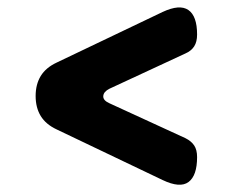

<svg xmlns="http://www.w3.org/2000/svg" viewBox="-20 -594 640 528"><path d="M427 -99 136 -238Q106 -252 92 -275Q78 -298 78 -330Q78 -362 92 -385Q106 -408 136 -422L427 -561Q474 -583 498 -566.5Q522 -550 522 -499Q522 -479 514 -466.5Q506 -454 490 -447L281 -350Q265 -342 264 -330Q263 -318 281 -310L490 -214Q506 -206 514 -194Q522 -182 522 -162Q522 -111 498.5 -93.5Q475 -76 427 -99Z"/></svg>

Font: Maple Mono Normal NL
Style: Bold
Weight: 700
Monospace: yes
Designer: subframe7536
Version: Version 7.000